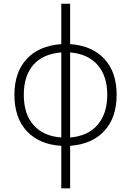

<svg xmlns="http://www.w3.org/2000/svg" viewBox="-20 -780 710 1040"><path d="M611.8 -266.1Q611.8 -143.6 545.7 -71.3Q479.5 1 359.9 9.8V240.2H312V9.8Q192.9 2.9 125.5 -69.3Q58.1 -141.6 58.1 -266.1Q58.1 -388.7 124.5 -460.4Q190.9 -532.2 312 -541V-759.8H359.9V-541Q480 -532.2 545.9 -460.4Q611.8 -388.7 611.8 -266.1ZM108.9 -266.1Q108.9 -162.1 161.9 -102.3Q214.8 -42.5 312 -35.2V-496.1Q211.9 -487.8 160.4 -428.5Q108.9 -369.1 108.9 -266.1ZM561 -266.1Q561 -368.2 508.8 -428Q456.5 -487.8 359.9 -496.1V-35.2Q457.5 -43.5 509.3 -104.5Q561 -165.5 561 -266.1Z"/></svg>

Font: Zoram GWebM Light
Style: Regular
Weight: 300
Foundry: Ascender Corporation
Version: Version 1.000